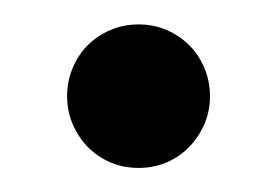

<svg xmlns="http://www.w3.org/2000/svg" viewBox="-20 -419 228 158"><path d="M152.8 -339.8Q152.8 -327.6 148.2 -316.9Q143.6 -306.2 135.7 -298.1Q127.9 -290 117.2 -285.4Q106.4 -280.8 94.2 -280.8Q81.5 -280.8 70.8 -285.4Q60.1 -290 52.2 -298.1Q44.4 -306.2 39.8 -316.9Q35.2 -327.6 35.2 -339.8Q35.2 -352.1 39.8 -363Q44.4 -374 52.2 -381.8Q60.1 -389.6 70.8 -394.3Q81.5 -398.9 94.2 -398.9Q106.4 -398.9 117.2 -394.3Q127.9 -389.6 135.7 -381.8Q143.6 -374 148.2 -363Q152.8 -352.1 152.8 -339.8Z"/></svg>

Font: Charis SIL Cyr
Style: Bold Italic
Weight: 700
Italic angle: -11°
Foundry: SIL International
Version: Version 5.000